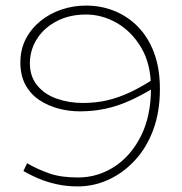

<svg xmlns="http://www.w3.org/2000/svg" viewBox="-20 -655 653 688"><path d="M259 13Q218 13 182.5 5Q147 -3 117.5 -15.5Q88 -28 64 -42L77 -70Q113 -49 155.5 -34Q198 -19 259 -19Q330 -19 389.5 -57.5Q449 -96 485 -167.5Q521 -239 521 -339Q521 -425 486.5 -483.5Q452 -542 399 -572.5Q346 -603 288 -603Q231 -603 186 -580.5Q141 -558 115 -519.5Q89 -481 87 -433Q86 -383 112.5 -350Q139 -317 183 -301.5Q227 -286 277 -286Q323 -286 364 -295.5Q405 -305 445.5 -324Q486 -343 529 -371V-339Q485 -312 442 -293Q399 -274 356 -265Q313 -256 266 -256Q227 -256 189.5 -266Q152 -276 121 -296.5Q90 -317 71.5 -350.5Q53 -384 53 -431Q53 -478 72.5 -515.5Q92 -553 125.5 -580Q159 -607 201 -621Q243 -635 288 -635Q342 -635 389.5 -616Q437 -597 474 -559.5Q511 -522 532 -466Q553 -410 553 -336Q553 -254 529 -189.5Q505 -125 463 -80Q421 -35 368.5 -11Q316 13 259 13Z"/></svg>

Font: BioRhyme ExtraBold ExtraLight
Style: Regular
Weight: 250
Version: Version 1.600;gftools[0.9.33]